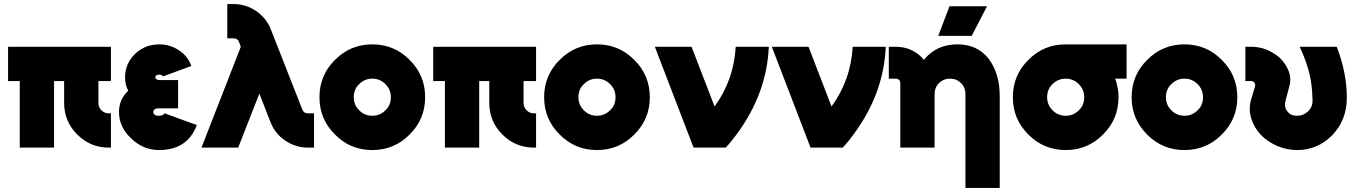

<svg xmlns="http://www.w3.org/2000/svg" viewBox="-20 -732 6718 952"><path d="M20 -500V-330H78V0H248V-330H298V-222Q298 -130 363 -65Q428 0 520 0H530V-170H520Q498 -170 483 -185Q468 -200 468 -222V-330H530V-500Z M863 -335H768Q762 -335 756 -339Q750 -343 750 -348Q750 -354 755 -358Q761 -362 770 -362Q784 -362 788 -353L929 -405Q920 -429 905 -448.5Q890 -468 868 -482Q824 -512 770 -512Q698 -512 649 -464Q600 -416 600 -348Q600 -312 616 -282Q605 -272 597 -261Q589 -250 583 -238Q570 -210 570 -177Q570 -102 631 -45Q691 12 768 12Q910 12 956 -112L796 -170Q789 -158 768 -158Q752 -158 746 -164Q740 -169 740 -177Q740 -183 744 -187Q750 -195 768 -195H863Z M1107 -712V-542H1137Q1147 -542 1154 -538Q1162 -533 1165 -524L1174 -500L979 0H1161L1266 -268L1321 -127Q1343 -70 1394 -35Q1446 0 1507 0H1537V-170H1507Q1486 -170 1479 -189L1323 -586Q1301 -643 1249 -678Q1199 -712 1137 -712Z M1826 -512Q1717 -512 1641 -435Q1564 -359 1564 -250Q1564 -141 1641 -65Q1717 12 1826 12Q1935 12 2011 -65Q2088 -141 2088 -250Q2088 -359 2011 -435Q1935 -512 1826 -512ZM1826 -342Q1864 -342 1891 -315Q1918 -288 1918 -250Q1918 -231 1911.5 -214.5Q1905 -198 1891 -185Q1864 -158 1826 -158Q1788 -158 1761 -185Q1734 -212 1734 -250Q1734 -269 1740.5 -285.5Q1747 -302 1761 -315Q1788 -342 1826 -342Z M2128 -500V-330H2186V0H2356V-330H2406V-222Q2406 -130 2471 -65Q2536 0 2628 0H2638V-170H2628Q2606 -170 2591 -185Q2576 -200 2576 -222V-330H2638V-500Z M2940 -512Q2831 -512 2755 -435Q2678 -359 2678 -250Q2678 -141 2755 -65Q2831 12 2940 12Q3049 12 3125 -65Q3202 -141 3202 -250Q3202 -359 3125 -435Q3049 -512 2940 -512ZM2940 -342Q2978 -342 3005 -315Q3032 -288 3032 -250Q3032 -231 3025.5 -214.5Q3019 -198 3005 -185Q2978 -158 2940 -158Q2902 -158 2875 -185Q2848 -212 2848 -250Q2848 -269 2854.5 -285.5Q2861 -302 2875 -315Q2902 -342 2940 -342Z M3227 -500 3419 0H3578Q3590 -12 3604 -29Q3618 -46 3634 -68Q3782 -269 3792 -500H3628Q3623 -416 3596.5 -342Q3570 -268 3523 -204L3409 -500Z M3807 -500 3999 0H4158Q4170 -12 4184 -29Q4198 -46 4214 -68Q4362 -269 4372 -500H4208Q4203 -416 4176.5 -342Q4150 -268 4103 -204L3989 -500Z M4937 200V-256Q4937 -312 4923 -358.5Q4909 -405 4882 -441Q4826 -512 4727 -512Q4626 -512 4565 -440Q4564 -438 4563 -437Q4562 -436 4561 -435Q4558 -438 4555.5 -441Q4553 -444 4550 -448Q4497 -500 4422 -500H4387V-342H4422Q4431 -342 4438 -336Q4444 -329 4444 -320V0H4504H4594H4614V-264Q4614 -299 4636 -320Q4658 -342 4691 -342Q4723 -342 4745 -320Q4767 -299 4767 -264V200ZM4632 -554H4798L4874 -701H4688Z M5264 -512Q5155 -512 5079 -435Q5002 -359 5002 -250Q5002 -141 5079 -65Q5155 12 5264 12Q5373 12 5449 -65Q5526 -141 5526 -250Q5526 -264 5524.5 -277.5Q5523 -291 5520 -304Q5518 -314 5515.5 -323.5Q5513 -333 5509 -342H5566V-512ZM5264 -342Q5302 -342 5329 -315Q5356 -288 5356 -250Q5356 -231 5349.5 -214.5Q5343 -198 5329 -185Q5302 -158 5264 -158Q5226 -158 5199 -185Q5172 -212 5172 -250Q5172 -269 5178.5 -285.5Q5185 -302 5199 -315Q5226 -342 5264 -342Z M5853 -512Q5744 -512 5668 -435Q5591 -359 5591 -250Q5591 -141 5668 -65Q5744 12 5853 12Q5962 12 6038 -65Q6115 -141 6115 -250Q6115 -359 6038 -435Q5962 -512 5853 -512ZM5853 -342Q5891 -342 5918 -315Q5945 -288 5945 -250Q5945 -231 5938.5 -214.5Q5932 -198 5918 -185Q5891 -158 5853 -158Q5815 -158 5788 -185Q5761 -212 5761 -250Q5761 -269 5767.5 -285.5Q5774 -302 5788 -315Q5815 -342 5853 -342Z M6155 -500V-330H6185Q6193 -330 6200 -322Q6205 -314 6203 -304L6185 -244Q6169 -192 6184 -145Q6191 -122 6203 -101.5Q6215 -81 6231 -64Q6248 -46 6268.5 -32.5Q6289 -19 6313 -8Q6337 2 6361.5 7Q6386 12 6411 12Q6514 12 6586 -62Q6657 -136 6658 -244Q6659 -368 6608 -500H6424Q6436 -475 6445.5 -451Q6455 -427 6462 -404Q6474 -368 6480.5 -326Q6487 -284 6488 -236Q6489 -202 6466 -180Q6443 -158 6411 -158Q6379 -158 6363 -180Q6345 -202 6355 -236L6373 -304Q6380 -329 6376.5 -353Q6373 -377 6360 -400Q6347 -424 6328.5 -442Q6310 -460 6286 -473Q6262 -487 6236.5 -493.5Q6211 -500 6185 -500Z"/></svg>

Font: Unageo
Style: Black
Weight: 900
Designer: Richard Sepsi
Foundry: Richard Sepsi
Version: Version 2.000